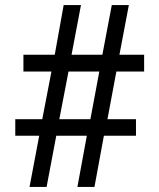

<svg xmlns="http://www.w3.org/2000/svg" viewBox="-20 -734 626 754"><path d="M96 0H163L201 -201H321L284 0H351L388 -201H514V-266H402L437 -453H546V-519H449L486 -714H419L382 -519H261L298 -714H230L195 -519H72V-453H182L146 -266H40V-201H134ZM213 -266 249 -453H370L335 -266Z"/></svg>

Font: Noto Serif Devanagari SemiBold
Style: Regular
Weight: 600
Designer: Universal Thirst, Indian Type Foundry and the Monotype Design Team
Foundry: Monotype Imaging Inc.
Version: Version 2.004